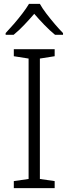

<svg xmlns="http://www.w3.org/2000/svg" viewBox="-20 -967 351 987"><path d="M261 0H51V-36L127 -47V-666L51 -678V-714H261V-678L185 -666V-47L261 -36ZM185 -947Q197 -925 218 -897.5Q239 -870 262 -843Q285 -816 304 -797V-788H263Q236 -810 208 -839Q180 -868 156 -896Q132 -868 104.5 -839Q77 -810 50 -788H9V-797Q28 -817 51 -843.5Q74 -870 95 -897.5Q116 -925 129 -947Z"/></svg>

Font: Noto Sans Bengali UI Light
Style: Regular
Weight: 300
Designer: Jelle Bosma - Monotype Design Team
Foundry: Monotype Imaging Inc.
Version: Version 2.003; ttfautohint (v1.8.4.7-5d5b)